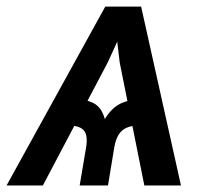

<svg xmlns="http://www.w3.org/2000/svg" viewBox="-43 -566 641 586"><path d="M397.5 0 322.3 -375.5 302.2 -545.9H387.7L509.3 0ZM200.2 0 219.7 -115.7Q225.6 -151.4 213.9 -166.7Q202.1 -182.1 168.5 -183.1L182.1 -264.6Q213.9 -264.6 240.5 -252.2Q267.1 -239.7 276.9 -202.6Q299.3 -239.7 330.1 -252.2Q360.8 -264.6 393.1 -264.6L379.4 -183.1Q356.9 -182.6 342 -175.5Q327.1 -168.5 318.4 -153.8Q309.6 -139.2 305.7 -115.7L286.6 0ZM-22.9 0 278.3 -545.9H363.8L285.6 -375L87.9 0Z"/></svg>

Font: Inter Medium
Style: Italic
Weight: 500
Italic angle: -9.3988°
Designer: Rasmus Andersson
Foundry: rsms
Version: Version 4.001;git-66647c0bb